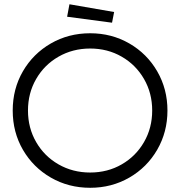

<svg xmlns="http://www.w3.org/2000/svg" viewBox="-20 -878 856 912"><path d="M40.4 -353Q40.4 -456 88.9 -539.5Q137.4 -623 221.4 -671.5Q305.4 -720 408.4 -720Q510.4 -720 594.4 -671.5Q678.4 -623 726.9 -539Q775.4 -455 775.4 -353Q775.4 -251 726.9 -167Q678.4 -83 594.4 -34.5Q510.4 14 408.4 14Q305.4 14 221.4 -34.5Q137.4 -83 88.9 -166.5Q40.4 -250 40.4 -353ZM702.9 -353Q702.9 -435.7 664.1 -502.8Q625.4 -570 558.3 -608.7Q491.2 -647.5 408.3 -647.5Q325.5 -647.5 257.9 -608.7Q190.4 -570 151.7 -502.8Q112.9 -435.7 112.9 -353Q112.9 -270.3 151.7 -203.2Q190.4 -136 257.9 -97.3Q325.5 -58.5 408.3 -58.5Q491.2 -58.5 558.3 -97.3Q625.4 -136 664.1 -203.2Q702.9 -270.3 702.9 -353ZM522.1 -820.9 309.9 -857.7 298.8 -798.5 512.2 -770.2Z"/></svg>

Font: Lineal Thin
Style: Regular
Weight: 200
Designer: Created by Frank Adebiaye with contributions from Anton Moglia & Ariel Martín Pérez
Created by Frank ADEBIAYE with FontF
Foundry: Velvetyne Type Foundry
Version: Version 2.000;Glyphs 3.2 (3227)